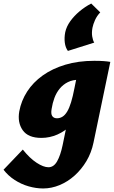

<svg xmlns="http://www.w3.org/2000/svg" viewBox="-84 -777 646 1086"><path d="M160 289Q120 289 78 277Q36 265 -1 241Q-38 217 -64 183L45 69Q84 118 123 143.5Q162 169 190 169Q220 169 239 135.5Q258 102 270 45L304 -120L429 -277Q414 -212 386 -160.5Q358 -109 321 -72Q284 -35 240.5 -16Q197 3 150 3Q75 3 44.5 -40.5Q14 -84 25 -147Q36 -207 69.5 -259Q103 -311 157.5 -350Q212 -389 285.5 -411Q359 -433 449 -433Q480 -433 501 -431.5Q522 -430 540 -427L445 29Q433 87 405 134Q377 181 338 216Q299 251 253 270Q207 289 160 289ZM238 -108Q255 -108 269.5 -117Q284 -126 296 -146Q308 -166 318 -198.5Q328 -231 337 -278L357 -377L416 -318Q403 -324 390.5 -325Q378 -326 365 -326Q327 -326 300 -312.5Q273 -299 254 -276Q235 -253 224 -223.5Q213 -194 208 -161Q203 -133 211.5 -120.5Q220 -108 238 -108ZM432 -757 483 -707Q464 -687 453.5 -663.5Q443 -640 439 -620Q434 -593 437.5 -571Q441 -549 449 -536L300 -489Q286 -508 282.5 -536Q279 -564 285 -595Q292 -627 313.5 -657Q335 -687 366 -713Q397 -739 432 -757Z"/></svg>

Font: Ysabeau Infant Black
Style: Italic
Weight: 900
Italic angle: -12°
Designer: Christian Thalmann (Catharsis Fonts)
Version: Version 2.001;gftools[0.9.30]; featfreeze: ss01,ss02,lnum